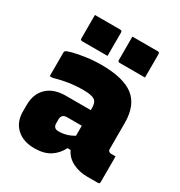

<svg xmlns="http://www.w3.org/2000/svg" viewBox="-183 -900 967 1034"><g transform="rotate(30 300.0 -382.5)"><path d="M536 -352V-190Q536 -176 547 -173Q551 -171 555 -171H583V-11Q583 0 572 0H505Q456 0 415.5 -20Q375 -40 356 -80H337Q315 -37 277.5 -13.5Q240 10 182 10Q112 10 71 -28Q30 -66 30 -131V-170Q30 -240 71.5 -280Q113 -320 189 -320H343V-334Q343 -369 324.5 -381.5Q306 -394 254 -394Q166 -394 80 -368H60V-514Q60 -521 63 -524Q70 -531 101.5 -539Q133 -547 178.5 -553.5Q224 -560 272 -560Q409 -560 472.5 -510.5Q536 -461 536 -352ZM217 -166Q217 -134 249 -134Q300 -134 343 -161V-223H251Q234 -223 225 -214Q217 -204 217 -190ZM106 -775H264Q275 -775 275 -764V-618H117Q106 -618 106 -629ZM339 -775H497Q508 -775 508 -764V-618H350Q339 -618 339 -629Z"/></g></svg>

Font: Recursive Sn Lnr St Blk
Style: Regular
Weight: 900
Version: Version 1.079;hotconv 1.0.112;makeotfexe 2.5.65598; ttfautoh